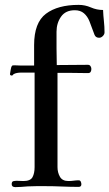

<svg xmlns="http://www.w3.org/2000/svg" viewBox="-20 -766 449 788"><path d="M409 -633Q409 -625 402 -618Q395 -611 387 -611Q373 -611 368 -623Q363 -637 357.5 -651Q352 -665 347 -679Q339 -699 324.5 -711.5Q310 -724 287 -724Q249 -724 230.5 -697.5Q212 -671 212 -636Q212 -602 212 -568Q212 -534 213 -499Q245 -499 277 -499.5Q309 -500 341 -500Q348 -500 351.5 -494.5Q355 -489 355 -483Q355 -476 352 -471Q349 -466 341 -466Q321 -466 301 -466.5Q281 -467 261 -467H216V-80Q216 -58 226 -40.5Q236 -23 261 -23Q272 -23 282.5 -24.5Q293 -26 303 -26Q309 -26 311.5 -20.5Q314 -15 314 -10Q314 1 303 1Q269 1 234.5 -0.5Q200 -2 166 -2Q147 -2 129 -2Q111 -2 93 -1Q80 0 68 1Q56 2 43 2Q28 2 28 -10Q28 -21 35 -22.5Q42 -24 49 -24Q56 -24 62.5 -23.5Q69 -23 76 -23Q105 -23 113.5 -39Q122 -55 122 -80V-468H65Q58 -468 49.5 -466.5Q41 -465 35 -461Q34 -460 32.5 -458Q31 -456 29 -456Q21 -456 21 -462Q21 -464 23.5 -477.5Q26 -491 27 -492Q29 -497 32 -497.5Q35 -498 39 -498Q46 -498 52 -497.5Q58 -497 65 -497H120Q120 -518 120 -539Q120 -560 120 -581Q120 -673 168.5 -709.5Q217 -746 303 -746Q329 -746 353 -735.5Q377 -725 403 -725Q404 -702 406.5 -679Q409 -656 409 -633Z"/></svg>

Font: Kaisei HarunoUmi
Style: Regular
Weight: 400
Designer: Font-Kai, 金井和夫
Foundry: KAZUO KANAI
Version: Version 5.003